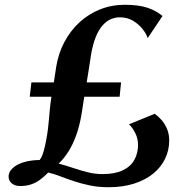

<svg xmlns="http://www.w3.org/2000/svg" viewBox="-20 -775 777 804"><path d="M434.5 9Q392 9 356.2 1.5Q320.5 -6 289.8 -16.2Q259 -26.5 232.2 -36.8Q205.5 -47 182 -52.5Q164.5 -34.5 146.8 -21.8Q129 -9 109.2 -2.5Q89.5 4 64.5 4Q43 4 29.5 -7Q16 -18 16 -35.5Q16 -49.5 25 -61.8Q34 -74 50.5 -83.5Q67 -93 91.2 -98.8Q115.5 -104.5 146 -105Q152.5 -112.5 157.8 -126.5Q163 -140.5 167.8 -161Q172.5 -181.5 177 -208.5Q181 -233 183.5 -260Q186 -287 188.5 -315Q191 -343 195.5 -370H104.5L111.5 -430H205.5Q207 -441.5 208.8 -452.5Q210.5 -463.5 212.2 -474.2Q214 -485 215.5 -496Q224.5 -551.5 249.5 -598.8Q274.5 -646 312.2 -681Q350 -716 398.5 -735.5Q447 -755 503 -755Q558.5 -755 596 -743Q633.5 -731 660.5 -708L598.5 -615.5Q592.5 -634 576.5 -654Q560.5 -674 536.8 -688.2Q513 -702.5 481.5 -702.5Q463 -702.5 444.5 -694.8Q426 -687 409.8 -669Q393.5 -651 380.8 -619.5Q368 -588 360.5 -541.5Q356.5 -515 352.2 -486.8Q348 -458.5 343 -430H487L481 -370H333Q330.5 -353.5 327.5 -335.5Q324.5 -317.5 321.5 -297Q313.5 -249.5 299.8 -210.5Q286 -171.5 267.2 -141.5Q248.5 -111.5 225.5 -90Q255.5 -82 285.8 -71.8Q316 -61.5 346.8 -53.8Q377.5 -46 409.5 -46Q461 -46 494 -61.8Q527 -77.5 542.5 -105.2Q558 -133 558 -168.5Q558 -195 546.2 -218.2Q534.5 -241.5 520 -254.5L628 -298.5Q643 -288 656.8 -272.2Q670.5 -256.5 679.5 -235.2Q688.5 -214 688.5 -186Q688.5 -146 671.5 -110.5Q654.5 -75 621.8 -48.2Q589 -21.5 541.8 -6.2Q494.5 9 434.5 9Z"/></svg>

Font: Merriweather 72pt
Style: Bold Italic
Weight: 700
Italic angle: -7.8°
Version: Version 2.101